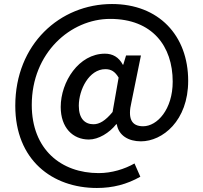

<svg xmlns="http://www.w3.org/2000/svg" viewBox="-20 -755 1012 955"><path d="M462 180C541 180 611 162 678 124L649 58C600 86 536 106 471 106C284 106 138 -12 138 -233C138 -492 331 -661 528 -661C738 -661 839 -525 839 -349C839 -211 762 -127 692 -127C634 -127 614 -165 634 -248L681 -479H607L593 -433H591C571 -471 540 -488 502 -488C372 -488 282 -348 282 -223C282 -120 342 -61 422 -61C470 -61 524 -94 558 -137H561C570 -81 619 -52 681 -52C788 -52 916 -154 916 -353C916 -579 769 -735 537 -735C278 -735 56 -535 56 -229C56 41 240 180 462 180ZM445 -137C403 -137 372 -164 372 -229C372 -309 423 -411 504 -411C533 -411 552 -399 570 -369L540 -198C504 -154 474 -137 445 -137Z"/></svg>

Font: Noto Sans HK Medium
Style: Regular
Weight: 500
Designer: Ryoko NISHIZUKA 西塚涼子 (kana, bopomofo & ideographs); Paul D. Hunt (Latin, Greek & Cyrillic); Sandoll Communications 산돌커뮤니
Foundry: Adobe
Version: Version 2.002;hotconv 1.0.116;makeotfexe 2.5.65601